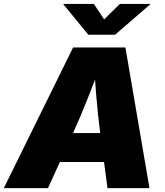

<svg xmlns="http://www.w3.org/2000/svg" viewBox="-47 -973 855 993"><path d="M-27.3 0 331.1 -727.5H601.6L726.1 0H508.8L471.7 -282.2Q459.5 -374 451.4 -470.9Q443.4 -567.9 437.5 -665H484.9Q447.3 -567.9 409.4 -470.9Q371.6 -374 329.6 -282.2L201.2 0ZM171.4 -135.3 196.3 -284.7H596.7L571.8 -135.3ZM438.5 -952.6 491.7 -872.6 572.8 -952.6H730L729.5 -950.2L548.3 -793.5H409.7L281.2 -950.2L281.7 -952.6Z"/></svg>

Font: Inter 18pt Black
Style: Italic
Weight: 900
Italic angle: -9.3988°
Designer: Rasmus Andersson
Foundry: rsms
Version: Version 4.001;git-66647c0bb